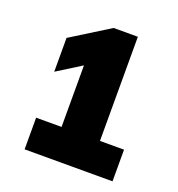

<svg xmlns="http://www.w3.org/2000/svg" viewBox="-99 -516 618 667"><g transform="rotate(20 210.0 -183.0)"><path d="M299.5 -49H388.5V68H63.5V-49H157.5V-276.5L68 -220.5V-345.5L210 -434H299.5Z"/></g></svg>

Font: Encode Sans Semi Condensed ExBd
Style: Regular
Weight: 800
Width: 4
Designer: Multiple Designers
Foundry: Impallari Type
Version: Version 2.000